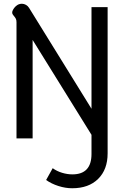

<svg xmlns="http://www.w3.org/2000/svg" viewBox="-20 -738 654 1024"><path d="M226 222 261 159Q283 175 311 183.5Q339 192 366 192Q468 192 468 83V-19L154 -525V0H68V-619Q68 -631 64.5 -638Q61 -645 54 -653Q48 -660 46 -665Q44 -670 46 -678Q52 -694 65.5 -706Q79 -718 97 -718Q108 -718 118.5 -712Q129 -706 135 -696L468 -158V-700H554V80Q554 166 503.5 216Q453 266 365 266Q329 266 291.5 254Q254 242 226 222Z"/></svg>

Font: Niramit
Style: Regular
Weight: 400
Version: Version 1.000; ttfautohint (v1.6)